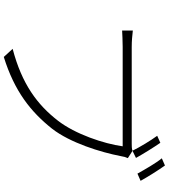

<svg xmlns="http://www.w3.org/2000/svg" viewBox="43 -934 913 1040"><g transform="rotate(90 500.0 -413.5)"><path d="M753 -825 715 -808C740 -774 776 -715 796 -674L835 -693C814 -731 776 -792 753 -825ZM876 -850 837 -833C864 -800 897 -742 920 -701L959 -718C937 -758 899 -818 876 -850ZM836 -649 797 -674C783 -670 771 -670 758 -670C719 -670 280 -670 234 -670C201 -670 171 -673 145 -676V-618C170 -619 197 -621 233 -621C280 -621 715 -621 772 -621C758 -519 706 -364 633 -270C547 -159 435 -75 244 -25L288 23C474 -35 585 -123 677 -239C753 -337 804 -501 825 -610C828 -629 831 -638 836 -649Z"/></g></svg>

Font: Noto Sans KR Light
Style: Regular
Weight: 300
Designer: Ryoko NISHIZUKA 西塚涼子 (kana, bopomofo & ideographs); Paul D. Hunt (Latin, Greek & Cyrillic); Sandoll Communications 산돌커뮤니
Foundry: Adobe
Version: Version 2.004;hotconv 1.0.118;makeotfexe 2.5.65603